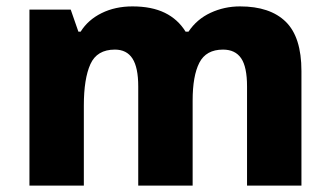

<svg xmlns="http://www.w3.org/2000/svg" viewBox="-20 -580 1031 600"><path d="M730 -560Q824 -560 873 -512Q922 -464 922 -358V0H752V-310Q752 -371 733.5 -398Q715 -425 677 -425Q624 -425 603 -384Q582 -343 582 -266V0H412V-310Q412 -369 394 -397Q376 -425 339 -425Q283 -425 262.5 -379.5Q242 -334 242 -250V0H72V-550H201L225 -481H232Q255 -518 297.5 -539Q340 -560 394 -560Q454 -560 495 -540Q536 -520 560 -481H569Q595 -520 638 -540Q681 -560 730 -560Z"/></svg>

Font: Noto Kufi Arabic ExtraBold
Style: Regular
Weight: 800
Designer: Monotype Design Team, David Williams, Khaled Hosny
Foundry: Google LLC
Version: Version 2.109; ttfautohint (v1.8.4.7-5d5b)